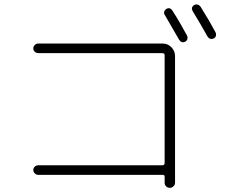

<svg xmlns="http://www.w3.org/2000/svg" viewBox="-20 -857 1040 881"><path d="M837.9 -694.3Q841.8 -686.5 839.8 -678.2Q837.9 -669.9 830.1 -666Q813.5 -657.2 801.8 -674.8Q761.7 -745.1 736.3 -788.1Q731.4 -794.9 733.4 -802.7Q735.4 -810.5 742.2 -815.4Q759.8 -826.2 771.5 -807.6Q800.8 -762.7 837.9 -694.3ZM931.6 -690.4Q898.4 -750 864.3 -805.7Q854.5 -823.2 871.1 -834Q878.9 -837.9 886.7 -835.9Q894.5 -834 900.4 -826.2Q945.3 -753.9 968.8 -709Q972.7 -701.2 970.7 -692.9Q968.8 -684.6 960.9 -680.7Q942.4 -672.9 931.6 -690.4ZM725.6 -98.6Q734.4 -98.6 735.4 -108.4V-603.5Q735.4 -612.3 725.6 -613.3H155.3Q146.5 -613.3 139.6 -619.6Q132.8 -626 132.8 -634.8Q132.8 -643.6 139.6 -650.4Q146.5 -657.2 155.3 -657.2H726.6Q750 -657.2 766.6 -640.1Q783.2 -623 783.2 -599.6V-18.6Q783.2 -8.8 775.9 -2Q768.6 4.9 758.8 4.9Q749 4.9 742.2 -2Q735.4 -8.8 735.4 -18.6V-46.9Q735.4 -54.7 726.6 -54.7H155.3Q146.5 -54.7 139.6 -61.5Q132.8 -68.4 132.8 -77.1Q132.8 -85.9 139.6 -92.3Q146.5 -98.6 155.3 -98.6Z"/></svg>

Font: Rounded Mgen+ 2m light
Style: Regular
Weight: 200
Designer: [Source Han Sans]
Ryoko NISHIZUKA  (kana & ideographs); Paul D. Hunt (Latin, Greek & Cyrillic); Wenlong ZHANG  (bopomofo
Version: Version 1.059.20150602